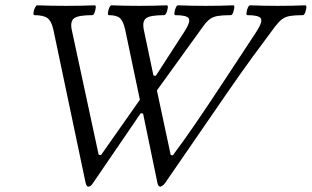

<svg xmlns="http://www.w3.org/2000/svg" viewBox="-20 -688 1172 722"><path d="M312 14Q306 14 302 0L181 -575Q174 -608 159 -619.5Q144 -631 109 -631Q105 -631 106 -640.5Q107 -650 111.5 -659Q116 -668 120 -668Q147 -667 174 -666.5Q201 -666 228 -666Q255 -666 282 -666.5Q309 -667 336 -668Q341 -668 340 -659Q339 -650 335.5 -640.5Q332 -631 327 -631Q275 -631 259 -619.5Q243 -608 250 -575L351 -106L360 -105L506 -313L451 -575Q444 -608 431.5 -619.5Q419 -631 389 -631Q385 -631 386 -640.5Q387 -650 391 -659Q395 -668 399 -668Q425 -667 451 -666.5Q477 -666 503 -666Q529 -666 555 -666.5Q581 -667 607 -668Q612 -668 611 -659Q610 -650 606 -640.5Q602 -631 597 -631Q545 -631 529.5 -619.5Q514 -608 521 -575L557 -404L566 -403L674 -570Q697 -606 690 -618.5Q683 -631 639 -631Q635 -631 636 -640.5Q637 -650 641 -659Q645 -668 649 -668Q675 -667 701.5 -666.5Q728 -666 753 -666Q779 -666 805.5 -666.5Q832 -667 858 -668Q862 -668 861 -659Q860 -650 856.5 -640.5Q853 -631 848 -631Q817 -631 799 -628Q781 -625 769 -616Q757 -607 744 -589L570 -348L622 -105L630 -104Q667 -153 716 -224.5Q765 -296 823 -384.5Q881 -473 945 -570Q968 -606 961 -618.5Q954 -631 910 -631Q906 -631 907 -640.5Q908 -650 912 -659Q916 -668 920 -668Q946 -667 972 -666.5Q998 -666 1024 -666Q1050 -666 1076.5 -666.5Q1103 -667 1128 -668Q1133 -668 1132 -659Q1131 -650 1127.5 -640.5Q1124 -631 1119 -631Q1089 -631 1071 -628Q1053 -625 1041 -616Q1029 -607 1015 -589Q978 -540 932 -477Q886 -414 833 -337L601 0Q596 7 590.5 10.5Q585 14 583 14Q575 14 572 0L518 -261L509 -262L330 0Q321 14 312 14Z"/></svg>

Font: Junicode
Style: Italic
Weight: 400
Italic angle: -11°
Designer: Peter S. Baker
Version: Version 2.100; ttfautohint (v1.8.4)